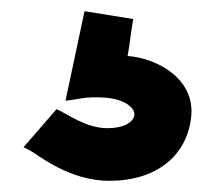

<svg xmlns="http://www.w3.org/2000/svg" viewBox="-20 -51 391 343"><path d="M81 144 22 212 34 218C47 225 103 272 175 272C269 272 318 218 322 152C325 88 260 53 208 49C212 27 214 5 218 -17L131 -31L97 129L112 127C119 126 133 122 159 123C204 124 222 143 220 155C218 167 202 178 172 178C133 178 100 152 81 144Z"/></svg>

Font: Bluebird
Style: SfBd
Weight: 700
Designer: Jasper
Foundry: Cannot Into Space Fonts
Version: Version 0.98